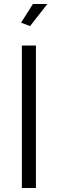

<svg xmlns="http://www.w3.org/2000/svg" viewBox="-20 -937 288 957"><path d="M159 0H89V-710H159ZM216 -917 130 -807 85 -824 144 -917Z"/></svg>

Font: Raleway
Style: Regular
Weight: 400
Designer: Matt McInerney, Pablo Impallari, Rodrigo Fuenzalida
Foundry: Matt McInerney, Pablo Impallari, Rodrigo Fuenzalida
Version: Version 1.000;PS 001.001;hotconv 1.0.56; ttfautohint (v1.5)